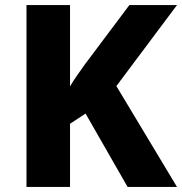

<svg xmlns="http://www.w3.org/2000/svg" viewBox="-20 -734 715 754"><path d="M675 0H481L316 -288L255 -248V0H84V-714H255V-395Q268 -417 283.5 -439Q299 -461 314 -482L488 -714H675L437 -396Z"/></svg>

Font: Noto Sans Devanagari ExtraBold
Style: Regular
Weight: 800
Version: Version 2.003